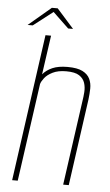

<svg xmlns="http://www.w3.org/2000/svg" viewBox="-54 -785 469 821"><g transform="rotate(5 181.0 -374.5)"><path d="M30 0 118 -630H142L118 -462Q134 -481 159.5 -492Q185 -503 224 -503Q266 -503 288.5 -491.5Q311 -480 320 -461Q329 -442 328.5 -419Q328 -396 325 -372L273 0H249L300 -363Q303 -381 304.5 -402Q306 -423 300 -441.5Q294 -460 276 -472Q258 -484 220 -484Q185 -484 162 -472.5Q139 -461 127.5 -446Q116 -431 113 -420L54 0ZM38 -667 135 -749H160L233 -667H212L144 -732L60 -667Z"/></g></svg>

Font: Alumni Sans Thin Thin
Style: Italic
Weight: 250
Italic angle: -8°
Version: Version 1.016